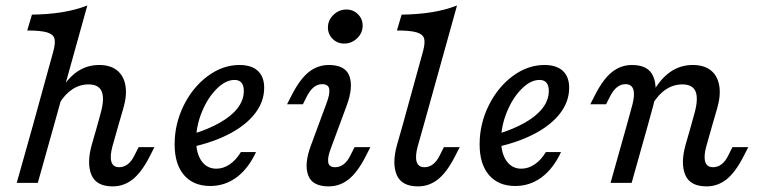

<svg xmlns="http://www.w3.org/2000/svg" viewBox="-20 -661 2738 694"><path d="M78.4 -550.8 95.4 -608.1Q155.2 -608.9 204.6 -616.9Q254.1 -625 295.6 -641.1L174.7 -206.7H98.6L172.8 -475.8Q180.9 -505.6 176.9 -521.3Q172.8 -537 150.2 -543.9Q127.6 -550.8 78.4 -550.8ZM98.6 -206.7H174.7L116.6 0H40.5ZM299.9 -355.9Q268.5 -355.9 241.4 -338.2Q214.4 -320.5 193.1 -285.2L192.5 -322.7Q221.2 -375.4 257.3 -400.8Q293.5 -426.1 338.4 -426.1Q378.4 -426.1 402.7 -407Q427 -387.8 433.3 -352.2Q439.6 -316.6 425.9 -269.8L407.6 -206.7H331.5L344.7 -254.9Q358.3 -305.8 347.4 -330.9Q336.6 -355.9 299.9 -355.9ZM410.9 -56.6Q427.8 -56.6 441.8 -67.4Q455.8 -78.2 466.3 -99.8L481.1 -129.2H538.3L520.2 -93.8Q491.4 -37.8 459.4 -12.5Q427.4 12.7 387.5 12.7Q328 12.7 310.5 -28.9Q293 -70.5 311.7 -137.7L331.5 -206.7H407.6L386.4 -131.9Q376.8 -96.6 382.5 -76.6Q388.3 -56.6 410.9 -56.6Z M611.2 -139.2Q611.2 -213.2 643.9 -279.5Q676.7 -345.8 730.8 -386Q784.9 -426.1 845.6 -426.1Q889 -426.1 912 -404.9Q934.9 -383.6 934.9 -343.6Q934.9 -294.8 903 -252.5Q871.1 -210.2 811.5 -178.4Q751.9 -146.7 670.7 -129L671.5 -175Q733.4 -193.7 775.5 -218Q817.7 -242.2 839.5 -271Q861.3 -299.9 861.3 -332.5Q861.3 -352.4 852.7 -362.2Q844.1 -372.1 827.7 -372.1Q795.5 -372.1 763 -339.7Q730.6 -307.3 709.7 -256.3Q688.9 -205.3 688.9 -155.1Q688.9 -106.7 708.5 -79Q728.1 -51.3 762.1 -51.3Q787.2 -51.3 810.4 -67Q833.5 -82.7 850.6 -111.3H905.4Q877.5 -51.4 835.2 -20Q792.8 11.3 740.2 11.3Q679.1 11.3 645.1 -28.2Q611.2 -67.7 611.2 -139.2Z M1145 -356.8Q1128.1 -356.8 1114.5 -346Q1100.9 -335.2 1089.6 -313.6L1074.9 -284.2H1017.6L1035.8 -319.6Q1064.6 -375.6 1096.5 -400.9Q1128.5 -426.1 1168.4 -426.1Q1228.6 -426.1 1243.1 -385.6Q1257.5 -345.2 1233.2 -279.6L1177.1 -128Q1163.6 -93.5 1166.2 -75.1Q1168.8 -56.6 1191.4 -56.6Q1208.4 -56.6 1222.4 -67.4Q1236.4 -78.2 1246.8 -99.8L1261.6 -129.2H1318.8L1300.7 -93.8Q1271.9 -37.8 1239.9 -12.5Q1208 12.7 1168.1 12.7Q1108.6 12.7 1093.8 -27.7Q1079 -68.2 1103.3 -133.8L1159.3 -285.3Q1172.8 -319.9 1170.2 -338.3Q1167.6 -356.8 1145 -356.8ZM1165.3 -561.6Q1165.3 -588 1185.3 -607.3Q1205.3 -626.6 1232.3 -626.6Q1256.8 -626.6 1273.9 -609.5Q1290.9 -592.5 1290.9 -568.5Q1290.9 -542 1270.9 -522.7Q1250.9 -503.5 1223.9 -503.5Q1199.4 -503.5 1182.3 -520.5Q1165.3 -537.6 1165.3 -561.6Z M1414.7 -550.8 1431.7 -608.1Q1491.5 -608.9 1540.9 -616.9Q1590.4 -625 1631.9 -641.1L1511 -206.7H1434.9L1509.1 -475.8Q1517.2 -505.6 1513.1 -521.3Q1509.1 -537 1486.5 -543.9Q1463.9 -550.8 1414.7 -550.8ZM1514.3 -56.6Q1531.2 -56.6 1545.2 -67.4Q1559.2 -78.2 1569.7 -99.8L1584.5 -129.2H1641.7L1623.6 -93.8Q1594.8 -37.8 1562.8 -12.5Q1530.9 12.7 1490.9 12.7Q1431.5 12.7 1413.9 -28.9Q1396.4 -70.5 1415.1 -137.7L1434.9 -206.7H1511L1489.8 -131.9Q1480.2 -96.6 1485.9 -76.6Q1491.7 -56.6 1514.3 -56.6Z M1713.6 -139.2Q1713.6 -213.2 1746.4 -279.5Q1779.1 -345.8 1833.2 -386Q1887.3 -426.1 1948.1 -426.1Q1991.4 -426.1 2014.4 -404.9Q2037.3 -383.6 2037.3 -343.6Q2037.3 -294.8 2005.4 -252.5Q1973.5 -210.2 1913.9 -178.4Q1854.3 -146.7 1773.1 -129L1773.9 -175Q1835.8 -193.7 1878 -218Q1920.1 -242.2 1941.9 -271Q1963.7 -299.9 1963.7 -332.5Q1963.7 -352.4 1955.1 -362.2Q1946.5 -372.1 1930.1 -372.1Q1897.9 -372.1 1865.5 -339.7Q1833 -307.3 1812.2 -256.3Q1791.3 -205.3 1791.3 -155.1Q1791.3 -106.7 1810.9 -79Q1830.6 -51.3 1864.5 -51.3Q1889.6 -51.3 1912.8 -67Q1936 -82.7 1953 -111.3H2007.9Q1980 -51.4 1937.6 -20Q1895.3 11.3 1842.6 11.3Q1781.5 11.3 1747.6 -28.2Q1713.6 -67.7 1713.6 -139.2Z M2241 -356.8Q2224.1 -356.8 2210.5 -346Q2196.8 -335.2 2185.6 -313.6L2170.8 -284.2H2113.6L2131.8 -319.6Q2160.5 -375.6 2192.5 -400.9Q2224.5 -426.1 2264.4 -426.1Q2323.9 -426.1 2341.4 -384.5Q2359 -342.9 2340.2 -275.7L2321.2 -206.7H2245L2265.5 -281.5Q2275.1 -316.8 2269.4 -336.8Q2263.6 -356.8 2241 -356.8ZM2245 -206.7H2321.2L2263.1 0H2186.9ZM2446.4 -355.9Q2414.8 -355.9 2387.5 -338.2Q2360.3 -320.5 2339 -285.2L2337.2 -322.7Q2366 -375.4 2402.5 -400.8Q2438.9 -426.1 2484 -426.1Q2524.3 -426.1 2548.8 -407.1Q2573.2 -388 2579.6 -352.4Q2586 -316.8 2572.4 -269.9L2554.1 -206.7H2477.9L2491.2 -254.9Q2504.7 -305.8 2493.9 -330.9Q2483.1 -355.9 2446.4 -355.9ZM2557.3 -56.6Q2574.3 -56.6 2588.3 -67.4Q2602.3 -78.2 2612.8 -99.8L2627.5 -129.2H2684.8L2666.6 -93.8Q2637.8 -37.8 2605.9 -12.5Q2573.9 12.7 2534 12.7Q2474.5 12.7 2456.9 -28.9Q2439.4 -70.5 2458.1 -137.7L2477.9 -206.7H2554.1L2532.9 -131.9Q2523.2 -96.6 2529 -76.6Q2534.7 -56.6 2557.3 -56.6Z"/></svg>

Font: Playfair Micro SmCond SmLight
Style: Italic
Weight: 360
Width: 4
Italic angle: -15.6°
Designer: Claus Eggers Sørensen
Foundry: Claus Eggers Sørensen
Version: Version 2.203;Glyphs 3.3 (3326)